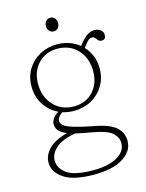

<svg xmlns="http://www.w3.org/2000/svg" viewBox="-127 -692 773 1018"><g transform="rotate(-15 259.0 -183.0)"><path d="M322 -0.5Q409.5 15 443.8 45.5Q478 76 478 121Q478 177.5 421.2 213.2Q364.5 249 261 249Q148.5 249 95.8 212.8Q43 176.5 43 126Q43 87 74 53.2Q105 19.5 178 -1.5Q145 -14.5 133.5 -30Q122 -45.5 122 -66Q122 -77 130.8 -92.5Q139.5 -108 163.5 -122.5Q117.5 -144 89 -187.2Q60.5 -230.5 60.5 -287.5Q60.5 -341 85.5 -382Q110.5 -423 153.2 -446.2Q196 -469.5 249 -469.5Q284 -469.5 315 -458.5Q346 -447.5 370.5 -427.5L380 -440Q398.5 -463.5 417.8 -477.2Q437 -491 459 -491Q479.5 -491 493 -480Q506.5 -469 506.5 -453.5Q506.5 -427 484.5 -427Q472 -427 465.2 -434.5Q458.5 -442 452.5 -449.2Q446.5 -456.5 437.5 -456.5Q423 -456.5 412.2 -444.5Q401.5 -432.5 386.5 -412.5Q409 -388.5 421.8 -356.8Q434.5 -325 434.5 -288Q434.5 -234.5 409.2 -193Q384 -151.5 341.2 -128.2Q298.5 -105 245.5 -105Q213 -105 183 -114.5Q154 -94.5 154 -74Q154 -60 167.8 -48.2Q181.5 -36.5 217.8 -25.2Q254 -14 322 -0.5ZM243.5 -446.5Q178.5 -446.5 138 -403Q97.5 -359.5 97.5 -293Q97.5 -220 140.8 -174Q184 -128 252 -128Q317 -128 357.2 -171.5Q397.5 -215 397.5 -282Q397.5 -354.5 355 -400.5Q312.5 -446.5 243.5 -446.5ZM77.5 122.5Q77.5 166.5 120 196Q162.5 225.5 264 225.5Q345.5 225.5 394.2 198Q443 170.5 443 124Q443 92 415.8 67.8Q388.5 43.5 311 30Q256 21 220 12Q149 23.5 113.2 54.2Q77.5 85 77.5 122.5ZM250.5 -540Q235.5 -540 226.2 -551Q217 -562 217 -577.5Q217 -593 226.2 -604Q235.5 -615 250.5 -615Q265.5 -615 274.8 -604Q284 -593 284 -577.5Q284 -562 274.8 -551Q265.5 -540 250.5 -540Z"/></g></svg>

Font: Fraunces 9pt S050 Thin
Style: Regular
Weight: 100
Version: Version 1.000; ttfautohint (v1.8.3)